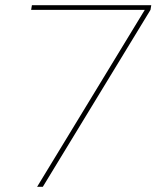

<svg xmlns="http://www.w3.org/2000/svg" viewBox="-20 -720 603 740"><path d="M123 0 538 -682H100L103 -700H563L560 -682L145 0Z"/></svg>

Font: DM Sans 28pt Thin
Style: Italic
Weight: 250
Italic angle: -10°
Version: Version 4.004;gftools[0.9.30]